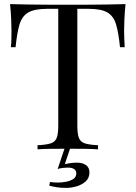

<svg xmlns="http://www.w3.org/2000/svg" viewBox="-20 -728 661 936"><path d="M592 -708Q588 -670 586.5 -634.5Q585 -599 585 -580Q585 -556 586 -535Q587 -514 588 -498H565Q558 -568 546 -608.5Q534 -649 504 -667Q474 -685 411 -685H357V-116Q357 -76 364.5 -56Q372 -36 394 -29Q416 -22 458 -20V0Q432 -2 392 -2.5Q352 -3 311 -3Q266 -3 226.5 -2.5Q187 -2 163 0V-20Q205 -22 227 -29Q249 -36 256.5 -56Q264 -76 264 -116V-685H210Q148 -685 117.5 -667Q87 -649 75 -608.5Q63 -568 56 -498H33Q35 -514 35.5 -535Q36 -556 36 -580Q36 -599 34.5 -634.5Q33 -670 29 -708Q71 -707 120.5 -706Q170 -705 220 -705Q270 -705 311 -705Q352 -705 401.5 -705Q451 -705 501 -706Q551 -707 592 -708ZM322 -5 296 72Q309 69 324 67Q339 65 355 65Q383 65 399.5 77Q416 89 416 112Q416 140 397.5 156.5Q379 173 353 180.5Q327 188 303 188Q275 188 254.5 184.5Q234 181 220 177L224 159Q229 160 239.5 161Q250 162 262 162Q282 162 302.5 158Q323 154 337.5 144.5Q352 135 352 117Q352 103 341 96Q330 89 310 89Q302 89 287 90.5Q272 92 261 96L295 -5Z"/></svg>

Font: Playfair Display
Style: Regular
Weight: 400
Designer: Claus Eggers Sørensen
Foundry: Claus Eggers Sørensen
Version: Version 1.203